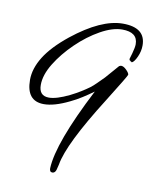

<svg xmlns="http://www.w3.org/2000/svg" viewBox="-60 -453 442 551"><g transform="rotate(10 160.5 -177.0)"><path d="M129 51Q121 51 121 40Q124 -34 209 -199Q194 -188 177.5 -177.5Q161 -167 144 -159Q101 -138 71 -138Q20 -138 20 -200Q20 -233 41.5 -267.5Q63 -302 109 -339Q192 -405 255 -405Q321 -405 321 -353Q321 -336 313.5 -319.5Q306 -303 299 -300L295 -303V-301L294 -304Q291 -304 291 -309L296 -326Q301 -344 301 -353Q301 -388 256 -388Q228 -388 193 -368.5Q158 -349 126 -318Q94 -287 73.5 -253.5Q53 -220 53 -191Q53 -159 82 -159Q104 -159 141 -177Q157 -185 170 -193Q183 -201 194 -209Q202 -215 211 -224Q220 -233 231 -244L265 -283Q269 -285 271 -285Q278 -285 286.5 -276.5Q295 -268 295 -263Q295 -260 245 -180Q154 -36 144 25L140 41Q137 51 129 51Z"/></g></svg>

Font: Passions Conflict
Style: Regular
Weight: 400
Designer: Robert E. Leuschke
Foundry: Robert E. Leuschke
Version: Version 1.010; ttfautohint (v1.8.3)